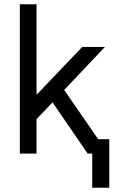

<svg xmlns="http://www.w3.org/2000/svg" viewBox="-20 -720 532 900"><path d="M73 0H151.3V-161.7L226.3 -240.2L390.8 0H486.8L280.7 -298.3L471.8 -500H365.5L151.3 -275.7V-700H73ZM412.3 160H492.3V-67.5H412.3Z"/></svg>

Font: Unageo Variable
Style: Regular
Weight: 300
Designer: Richard Sepsi
Foundry: Richard Sepsi
Version: Version 2.200